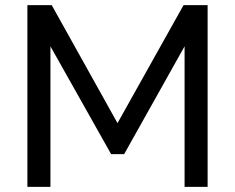

<svg xmlns="http://www.w3.org/2000/svg" viewBox="-20 -730 918 750"><path d="M701 0V-549L465 -128H414L177 -549V0H87V-710H182L439 -249L697 -710H791V0Z"/></svg>

Font: PTCRaleway Medium
Style: Regular
Weight: 500
Designer: Matt McInerney, Pablo Impallari, Rodrigo Fuenzalida
Foundry: Matt McInerney, Pablo Impallari, Rodrigo Fuenzalida
Version: Version 3.000g; ttfautohint (v1.5) -l 8 -r 28 -G 28 -x 14 -D